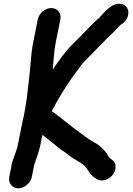

<svg xmlns="http://www.w3.org/2000/svg" viewBox="-20 -787 726 1047"><path d="M186 -681 161.4 -558C147.1 -486.5 147.7 -427.3 138.5 -358C131.7 -293.8 124.4 -227.6 110.9 -160C107.7 -147.3 104.8 -134 102 -120L78 0C68.9 45.7 46.1 82.7 40 130L30.5 178C23.9 211 47.1 240 80.1 240C113.1 240 146.9 211 153.5 178L166.2 114C166.4 113.3 167.3 110.3 169 105C180.1 71 193.5 37.7 201 0L211.2 -51C216.1 -48.3 218.5 -46.9 223.4 -42C230.2 -36 237.4 -30.3 245 -25C265.9 -8.9 288.9 10.4 309.6 27L330.8 41C343.6 48.8 353 57.7 363.8 66L381.4 78L396.6 87C402.5 91 409.6 95.3 418 100C434.8 109.3 446.5 120.4 455.8 136L465.1 150C476.3 167.4 488.9 177.8 506.3 189C551.3 216.6 614.3 169.6 610.2 119C608.6 98.3 597.9 88 582.4 78L577.2 74L575.6 72L566.4 58C563.1 51.3 558.6 44.7 552.9 38C536.1 18.3 518.4 2 493.2 -11L478.8 -19L463.8 -29C447.2 -39.7 432.2 -52.5 415.8 -64L394.8 -79C373.9 -93.2 352.4 -114.3 331.6 -128C319.5 -136.6 308.6 -148.5 296.1 -156L285.7 -164C278.3 -170.2 271.1 -175.7 261.9 -180L274.7 -204C280.3 -215.3 286.7 -227 293.7 -239C326.2 -294.1 362.6 -351.9 401.3 -402C417.3 -424.9 436.1 -449.8 455.2 -467C474.5 -486.3 498.2 -510 516.8 -530C528.3 -540.7 539.1 -551.7 549.4 -563C566.6 -582.3 585 -598.2 602.8 -615C616 -628.1 624.7 -640.8 637 -651L648.6 -659C676.6 -679.2 689.6 -718.8 672.7 -745C657.2 -769.2 619.1 -774.9 587.3 -753L576.7 -745C555.5 -730 540.9 -712.5 523.2 -692C515 -684.7 506.5 -677 497.6 -669C476.8 -649.6 457.5 -627.2 437.4 -608C417.1 -587.9 395.4 -564.5 374.8 -545C335.9 -507 300.5 -455.2 267.5 -408C273 -459 273.8 -505 284.4 -558L309 -681C315.8 -715.1 293.8 -743 259.8 -743C225.8 -743 192.8 -715.1 186 -681Z"/></svg>

Font: Smoothie
Style: It
Weight: 400
Foundry: Cannot Into Space Fonts
Version: Version 0.8